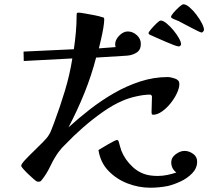

<svg xmlns="http://www.w3.org/2000/svg" viewBox="-20 -825 1040 897"><path d="M901 -70Q901 -39 877.5 -15Q854 9 822 23.5Q790 38 764 44Q744 48 723 50Q702 52 682 52Q628 52 576 32Q524 12 486.5 -27Q449 -66 440 -124Q445 -127 457.5 -134.5Q470 -142 484.5 -150.5Q499 -159 511 -165Q523 -171 526 -171Q533 -171 535 -162Q538 -152 540.5 -142Q543 -132 547 -121Q564 -78 600.5 -44.5Q637 -11 685 -5Q693 -4 701 -3.5Q709 -3 717 -3Q739 -3 761 -7.5Q783 -12 804 -19Q780 -37 780 -67Q780 -89 801 -104.5Q822 -120 842 -120Q863 -120 882 -106.5Q901 -93 901 -70ZM818 -433Q818 -414 806.5 -389.5Q795 -365 776.5 -342Q758 -319 736.5 -304Q715 -289 696 -289Q690 -289 689 -292.5Q688 -296 688 -301Q688 -319 689 -337.5Q690 -356 690 -374Q690 -377 687 -380Q684 -383 682 -383Q653 -383 615.5 -374.5Q578 -366 552 -354Q509 -336 460.5 -302Q412 -268 367 -228.5Q322 -189 289 -154Q279 -145 270 -135Q261 -125 253 -114Q233 -86 216 -50.5Q199 -15 179 11Q175 16 171.5 20Q168 24 160 24Q154 24 151 22Q147 20 135.5 10Q124 0 111 -12.5Q98 -25 88.5 -36Q79 -47 79 -50Q79 -58 96 -76.5Q113 -95 137 -118Q161 -141 181.5 -162Q202 -183 208 -194Q216 -206 221.5 -222Q227 -238 233 -252Q260 -324 283 -400Q306 -476 318 -552L91 -540L90 -584L325 -595Q331 -635 334.5 -675Q338 -715 338 -755Q338 -760 339 -763Q340 -766 347 -766Q354 -766 377 -762Q400 -758 423 -753.5Q446 -749 453 -746Q458 -745 462.5 -743.5Q467 -742 467 -735Q467 -719 462.5 -693Q458 -667 452 -641Q446 -615 442 -599L520 -605Q518 -613 518 -618Q518 -639 537 -658.5Q556 -678 577 -678Q600 -678 619 -661Q638 -644 638 -620Q638 -592 618.5 -579.5Q599 -567 574 -565L429 -556Q407 -471 374 -389.5Q341 -308 300 -230Q346 -272 400 -314Q454 -356 513 -390Q572 -424 635.5 -444.5Q699 -465 763 -465Q777 -465 797.5 -458Q818 -451 818 -433ZM826 -618Q826 -615 822.5 -611.5Q819 -608 816 -608Q809 -608 792 -614.5Q775 -621 754 -630Q733 -639 714 -647.5Q695 -656 686 -660Q683 -661 678.5 -663.5Q674 -666 674 -670Q674 -675 686 -689Q698 -703 711.5 -716Q725 -729 731 -729Q742 -729 758 -716Q774 -703 789.5 -684.5Q805 -666 815.5 -647.5Q826 -629 826 -618ZM933 -685Q933 -682 929 -677.5Q925 -673 922 -673Q919 -673 905 -679.5Q891 -686 873.5 -695.5Q856 -705 841 -712.5Q826 -720 821 -723Q817 -726 807 -729.5Q797 -733 788 -737.5Q779 -742 779 -746Q779 -752 791 -766Q803 -780 817 -792.5Q831 -805 837 -805Q849 -805 865.5 -791Q882 -777 897.5 -756.5Q913 -736 923 -716.5Q933 -697 933 -685Z"/></svg>

Font: Kaisei Decol
Style: Bold
Weight: 700
Designer: Font-Kai, 金井和夫
Foundry: KAZUO KANAI
Version: Version 5.003